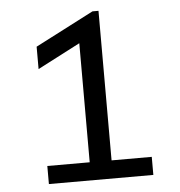

<svg xmlns="http://www.w3.org/2000/svg" viewBox="-50 -713 713 760"><g transform="rotate(-5 307.0 -333.0)"><path d="M113.8 0V-71.8H282.2V-544.9L112.8 -457V-545.9L345.2 -666H369.1V-71.8H528.8V0Z"/></g></svg>

Font: IntelOne Mono
Style: Regular
Weight: 400
Designer: Fred Shallcrass
Foundry: Frere-Jones Type LLC
Version: Version 1.200;hotconv 1.1.0;makeotfexe 2.6.0;FJTRelease1.2